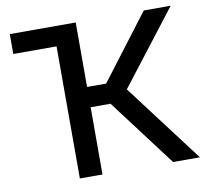

<svg xmlns="http://www.w3.org/2000/svg" viewBox="-80 -816 975 905"><g transform="rotate(-10 407.5 -364.0)"><path d="M230.5 0V-632.3H23.4V-727.5H338.9V-418.9H430.2L664.6 -727.5H793.5L521.5 -375L805.2 0H676.8L434.1 -321.8H338.9V0Z"/></g></svg>

Font: Inter Display Medium
Style: Regular
Weight: 500
Designer: Rasmus Andersson
Foundry: rsms
Version: Version 4.001;git-9221beed3